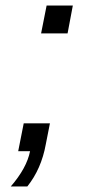

<svg xmlns="http://www.w3.org/2000/svg" viewBox="-20 -548 318 696"><path d="M19 128Q77 61 89 0H46L66 -101H161L146 -25Q130 64 79 128ZM129 -427 149 -528H244L225 -427Z"/></svg>

Font: Libra Sans Modern
Style: Italic
Weight: 400
Italic angle: -12°
Foundry: Stefan Peev, Context Ltd
Version: Version 1.000